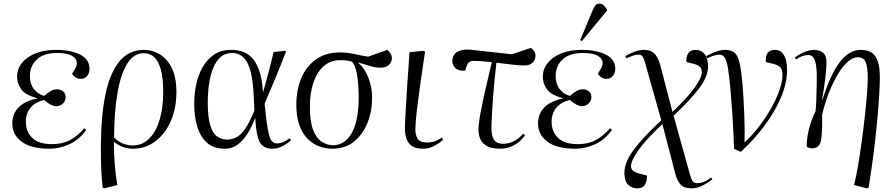

<svg xmlns="http://www.w3.org/2000/svg" viewBox="-20 -797 4858 1047"><path d="M251 14Q150 14 98.5 -24Q47 -62 47 -124Q47 -174 79.5 -209.5Q112 -245 182 -260V-262Q117 -279 95 -311Q73 -343 73 -377Q73 -420 99 -453Q125 -486 172.5 -505.5Q220 -525 285 -525Q365 -525 416.5 -499.5Q468 -474 468 -422Q468 -398 455 -382.5Q442 -367 421 -367Q403 -367 391 -375.5Q379 -384 373 -395Q386 -415 392.5 -427Q399 -439 399 -454Q399 -477 373 -492.5Q347 -508 291 -508Q219 -508 181 -473Q143 -438 143 -381Q143 -339 165 -311Q187 -283 221 -274Q236 -288 254 -299Q272 -310 291 -310Q312 -310 325 -298Q338 -286 338 -268Q338 -248 323.5 -233Q309 -218 286 -218Q272 -218 254.5 -227.5Q237 -237 220 -252Q172 -240 146.5 -209.5Q121 -179 121 -133Q121 -80 155.5 -45.5Q190 -11 264 -11Q321 -11 362.5 -33.5Q404 -56 440 -98L450 -88Q410 -33 356 -9.5Q302 14 251 14Z M549 230 540 226Q534 179 532 120.5Q530 62 530 -5Q531 -165 555 -281.5Q579 -398 630.5 -461.5Q682 -525 765 -525Q812 -525 852.5 -500Q893 -475 917.5 -424.5Q942 -374 942 -296Q942 -206 911 -136Q880 -66 826.5 -26Q773 14 706 14Q674 14 647.5 3.5Q621 -7 602 -24H601Q601 9 603 52Q605 95 609.5 137.5Q614 180 620 212ZM704 -4Q757 -4 794 -41.5Q831 -79 850.5 -144Q870 -209 870 -293Q870 -375 856 -421.5Q842 -468 818.5 -487.5Q795 -507 764 -507Q710 -507 674.5 -451Q639 -395 621 -292Q603 -189 602 -47Q646 -4 704 -4Z M1207 14Q1143 14 1106.5 -20.5Q1070 -55 1054.5 -110.5Q1039 -166 1039 -230Q1039 -284 1050 -336.5Q1061 -389 1085.5 -431.5Q1110 -474 1148 -499.5Q1186 -525 1241 -525Q1269 -525 1297.5 -517Q1326 -509 1350.5 -485.5Q1375 -462 1392 -416.5Q1409 -371 1414 -296H1415Q1438 -376 1450 -424Q1462 -472 1472 -513L1531 -520L1540 -516Q1510 -439 1482 -371.5Q1454 -304 1423 -232L1430 -166Q1439 -85 1450.5 -50Q1462 -15 1490 -15Q1508 -15 1525 -22.5Q1542 -30 1559 -43L1567 -32Q1552 -18 1524 -2Q1496 14 1465 14Q1416 14 1396.5 -22Q1377 -58 1372 -152H1371Q1355 -110 1332 -72Q1309 -34 1278 -10Q1247 14 1207 14ZM1220 -36Q1244 -36 1267.5 -47.5Q1291 -59 1315.5 -93Q1340 -127 1367 -194L1364 -264Q1359 -394 1331 -451Q1303 -508 1245 -508Q1207 -508 1181.5 -484.5Q1156 -461 1141 -422.5Q1126 -384 1119.5 -336Q1113 -288 1113 -238Q1113 -161 1125.5 -117Q1138 -73 1162 -54.5Q1186 -36 1220 -36Z M1792 14Q1757 14 1722 1.5Q1687 -11 1658.5 -39Q1630 -67 1612.5 -114.5Q1595 -162 1596 -233Q1597 -309 1623.5 -372Q1650 -435 1703 -473Q1756 -511 1834 -511Q1872 -511 1909 -503Q1946 -495 1987 -488L2092 -525Q2117 -504 2117 -481Q2116 -455 2099 -441.5Q2082 -428 2057 -428Q2024 -428 1999 -436.5Q1974 -445 1933 -456V-454Q1969 -426 1989.5 -371.5Q2010 -317 2009 -263Q2009 -189 1983.5 -126Q1958 -63 1910 -24.5Q1862 14 1792 14ZM1796 -5Q1858 -5 1896 -68Q1934 -131 1936 -258Q1936 -289 1934 -328Q1932 -367 1924.5 -402.5Q1917 -438 1901 -460Q1883 -465 1869.5 -467Q1856 -469 1836 -469Q1782 -469 1745 -436Q1708 -403 1689 -346.5Q1670 -290 1670 -221Q1669 -137 1687 -90Q1705 -43 1734.5 -24Q1764 -5 1796 -5Z M2286 14Q2246 14 2225 -1.5Q2204 -17 2196 -42.5Q2188 -68 2188 -96Q2188 -118 2191.5 -180Q2195 -242 2200.5 -329Q2206 -416 2213 -512L2289 -520L2298 -515Q2292 -475 2284.5 -425.5Q2277 -376 2270 -324.5Q2263 -273 2257 -226Q2251 -179 2248 -143Q2245 -107 2245 -89Q2245 -62 2257 -41Q2269 -20 2310 -20Q2327 -20 2345 -24.5Q2363 -29 2389 -47L2396 -34Q2371 -13 2344.5 0.5Q2318 14 2286 14Z M2706 14Q2657 14 2630 -3.5Q2603 -21 2594.5 -51Q2586 -81 2591 -119Q2597 -173 2615 -254.5Q2633 -336 2662 -458Q2635 -461 2609.5 -463Q2584 -465 2563 -465Q2549 -465 2538.5 -458.5Q2528 -452 2521 -425L2517 -412Q2483 -409 2465 -424Q2447 -439 2447 -464Q2447 -500 2475 -515Q2503 -530 2545 -526L2772 -501L2875 -536Q2885 -528 2892.5 -518.5Q2900 -509 2900 -494Q2900 -468 2883.5 -454Q2867 -440 2840 -440Q2810 -440 2770 -445Q2730 -450 2687 -455Q2676 -361 2669.5 -278Q2663 -195 2660 -115Q2658 -66 2671 -39.5Q2684 -13 2725 -13Q2784 -13 2833 -68L2843 -59Q2819 -25 2784 -5.5Q2749 14 2706 14Z M3118 14Q3017 14 2965.5 -24Q2914 -62 2914 -124Q2914 -174 2946.5 -209.5Q2979 -245 3049 -260V-262Q2984 -279 2962 -311Q2940 -343 2940 -377Q2940 -420 2966 -453Q2992 -486 3039.5 -505.5Q3087 -525 3152 -525Q3232 -525 3283.5 -499.5Q3335 -474 3335 -422Q3335 -398 3322 -382.5Q3309 -367 3288 -367Q3270 -367 3258 -375.5Q3246 -384 3240 -395Q3253 -415 3259.5 -427Q3266 -439 3266 -454Q3266 -477 3240 -492.5Q3214 -508 3158 -508Q3086 -508 3048 -473Q3010 -438 3010 -381Q3010 -339 3032 -311Q3054 -283 3088 -274Q3103 -288 3121 -299Q3139 -310 3158 -310Q3179 -310 3192 -298Q3205 -286 3205 -268Q3205 -248 3190.5 -233Q3176 -218 3153 -218Q3139 -218 3121.5 -227.5Q3104 -237 3087 -252Q3039 -240 3013.5 -209.5Q2988 -179 2988 -133Q2988 -80 3022.5 -45.5Q3057 -11 3131 -11Q3188 -11 3229.5 -33.5Q3271 -56 3307 -98L3317 -88Q3277 -33 3223 -9.5Q3169 14 3118 14ZM3153 -573 3144 -578 3210 -737Q3219 -757 3226 -767Q3233 -777 3249 -777Q3263 -777 3272 -768Q3281 -759 3290 -745V-739Z M3455 230Q3426 230 3405.5 210.5Q3385 191 3385 146Q3385 89 3434 22Q3483 -45 3586 -141L3496 -461Q3490 -480 3483.5 -489.5Q3477 -499 3462 -499Q3445 -499 3431 -493.5Q3417 -488 3396 -479L3390 -491Q3406 -501 3435 -513Q3464 -525 3492 -525Q3526 -525 3546.5 -507Q3567 -489 3580 -444L3647 -187Q3725 -260 3766 -316.5Q3807 -373 3807 -404Q3807 -422 3796.5 -432.5Q3786 -443 3759 -450L3723 -459Q3721 -488 3733 -506.5Q3745 -525 3773 -525Q3803 -525 3822 -502.5Q3841 -480 3841 -433Q3841 -380 3793 -316Q3745 -252 3653 -166L3744 160Q3749 176 3755.5 189Q3762 202 3785 202Q3798 202 3817 195Q3836 188 3857 171L3865 180Q3845 197 3814 213.5Q3783 230 3751 230Q3709 230 3690.5 208.5Q3672 187 3663 152L3592 -120Q3503 -37 3462 21Q3421 79 3421 109Q3421 124 3432 134Q3443 144 3472 151L3508 160Q3508 192 3496.5 211Q3485 230 3455 230Z M4020 31 3983 15Q3981 -32 3979 -78Q3977 -124 3973.5 -177.5Q3970 -231 3964 -301Q3957 -384 3949.5 -426.5Q3942 -469 3931 -484Q3920 -499 3904 -499Q3886 -499 3868.5 -492.5Q3851 -486 3837 -479L3831 -491Q3848 -501 3878 -513Q3908 -525 3934 -525Q3967 -525 3985.5 -509.5Q4004 -494 4013 -454Q4022 -414 4029 -339Q4035 -260 4038.5 -178Q4042 -96 4040 -19Q4106 -83 4152 -152.5Q4198 -222 4222.5 -284Q4247 -346 4247 -387Q4247 -419 4234.5 -430.5Q4222 -442 4200 -448L4156 -459Q4152 -525 4205 -525Q4238 -525 4255 -496.5Q4272 -468 4272 -415Q4272 -345 4239.5 -267.5Q4207 -190 4150 -113Q4093 -36 4020 31Z M4707 230 4637 212Q4648 171 4658.5 109.5Q4669 48 4678.5 -21.5Q4688 -91 4695.5 -159Q4703 -227 4707.5 -282.5Q4712 -338 4712 -370Q4712 -431 4701 -458Q4690 -485 4657 -485Q4631 -484 4605.5 -462.5Q4580 -441 4557.5 -406Q4535 -371 4516 -329Q4497 -287 4483.5 -245Q4470 -203 4463 -170Q4465 -73 4457 -30.5Q4449 12 4407 12Q4401 12 4391 9Q4381 6 4379 1Q4379 -47 4392.5 -97.5Q4406 -148 4427 -189Q4430 -215 4431.5 -254Q4433 -293 4433.5 -331Q4434 -369 4434 -393Q4432 -451 4421 -474Q4410 -497 4389 -497Q4371 -497 4354 -490.5Q4337 -484 4321 -473L4314 -483Q4337 -501 4365.5 -513Q4394 -525 4420 -525Q4447 -525 4467 -510Q4487 -495 4487 -456Q4487 -425 4480.5 -370.5Q4474 -316 4463 -255L4465 -253Q4507 -388 4558 -456.5Q4609 -525 4674 -525Q4731 -525 4754.5 -488Q4778 -451 4778 -379Q4778 -338 4774.5 -280Q4771 -222 4765 -155.5Q4759 -89 4751 -20.5Q4743 48 4734 111.5Q4725 175 4717 226Z"/></svg>

Font: Literata 72pt Light
Style: Italic
Weight: 300
Italic angle: -2°
Designer: Latin by Veronika Burian and Jose Scaglione. Greek by Irene Vlachou. Cyrillic by Vera Evstafieva
Foundry: TypeTogether
Version: Version 3.002